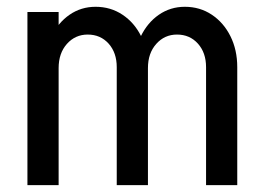

<svg xmlns="http://www.w3.org/2000/svg" viewBox="-20 -540 757 560"><path d="M60 0V-505H151V0ZM320.5 0V-344.2H411.5V0ZM110.2 -341.5Q110.2 -392.5 129.8 -433.1Q149.2 -473.8 182.9 -497Q216.5 -520.2 258.8 -520.2L235.8 -439.2Q199.5 -439.2 175.2 -412Q151 -384.8 151 -341.5ZM320.5 -344.2Q320.5 -386.2 296.8 -412.8Q273 -439.2 235.8 -439.2L258.8 -520.2Q302.5 -520.2 337.1 -497.2Q371.8 -474.2 391.6 -434.4Q411.5 -394.5 411.5 -344.2ZM581 0V-344.2H672V0ZM370.8 -341.5Q370.8 -392.5 390.2 -433.1Q409.8 -473.8 443.4 -497Q477 -520.2 519.2 -520.2L496.2 -439.2Q460 -439.2 435.8 -412Q411.5 -384.8 411.5 -341.5ZM581 -344.2Q581 -386.2 557.2 -412.8Q533.5 -439.2 496.2 -439.2L519.2 -520.2Q563 -520.2 597.6 -497.2Q632.2 -474.2 652.1 -434.4Q672 -394.5 672 -344.2Z"/></svg>

Font: Akshar Light
Style: Regular
Weight: 300
Designer: Tall Chai
Foundry: Tall Chai
Version: Version 1.100